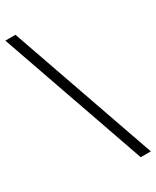

<svg xmlns="http://www.w3.org/2000/svg" viewBox="-251 -835 803 987"><g transform="rotate(-30 150.5 -341.5)"><path d="M272 92 -31 -775H29L332 92Z"/></g></svg>

Font: Montserrat Ace
Style: Regular
Weight: 400
Designer: Julieta Ulanovsky
Foundry: Julieta Ulanovsky
Version: Version 1